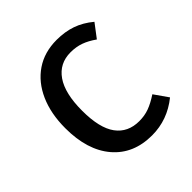

<svg xmlns="http://www.w3.org/2000/svg" viewBox="-153 -655 783 783"><g transform="rotate(-45 238.5 -263.5)"><path d="M448 -482 404 -424Q376 -444 349.5 -453.5Q323 -463 291 -463Q227 -463 191.5 -412Q156 -361 156 -261Q156 -161 191 -113.5Q226 -66 291 -66Q322 -66 348 -75.5Q374 -85 406 -106L448 -46Q376 12 287 12Q180 12 118.5 -60Q57 -132 57 -259Q57 -343 85 -406Q113 -469 164.5 -504Q216 -539 287 -539Q334 -539 373 -525.5Q412 -512 448 -482Z"/></g></svg>

Font: FiraGOUPP
Style: Medium
Weight: 400
Designer: bBox Type
Foundry: bBox Type GmbH
Version: Version 1.001